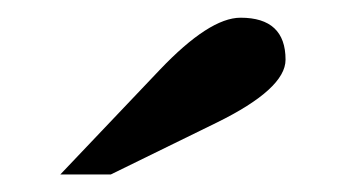

<svg xmlns="http://www.w3.org/2000/svg" viewBox="-20 -739 394 219"><path d="M106.4 -540H48.8L162.1 -659.2Q218.8 -718.8 254.4 -718.8Q305.7 -718.8 305.7 -670.9Q305.7 -637.7 227.1 -599.1Z"/></svg>

Font: Munson
Style: Regular
Weight: 400
Designer: Paul James MIller
Foundry: High-Logic / Made with FontCreator
Version: Version 2.10;May 5, 2019;FontCreator 11.5.0.2430 64-bit